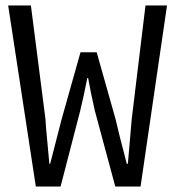

<svg xmlns="http://www.w3.org/2000/svg" viewBox="-20 -681 640 701"><path d="M110.8 0 9.8 -661.1H92.8L146 -246.1Q147.5 -215.8 153.1 -160.4Q158.7 -105 160.2 -83H163.1Q196.8 -211.9 205.1 -246.1L273.9 -490.2H333L401.9 -246.1Q413.1 -196.3 442.9 -83H446.8Q448.7 -110.4 453.9 -164.6Q459 -218.8 460.9 -246.1L511.2 -661.1H589.8L493.2 0H400.9L326.2 -276.9Q310.1 -348.1 301.8 -396H298.8Q283.2 -317.9 272.9 -276.9L201.2 0Z"/></svg>

Font: Office Code Pro D
Style: Regular
Weight: 400
Designer: Nathan Rutzky & Paul D. Hunt
Foundry: Adobe Systems Incorporated
Version: Version 1.004;PS 001.004;hotconv 1.0.70;makeotf.lib2.5.58329